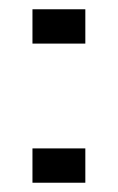

<svg xmlns="http://www.w3.org/2000/svg" viewBox="-20 -394 254 414"><path d="M50 -300V-374H164V-300ZM50 0V-74H164V0Z"/></svg>

Font: Big Shoulders Text Thin
Style: Regular
Weight: 100
Designer: Patric King
Foundry: XO Type Co
Version: Version 1.000; ttfautohint (v1.8.2)